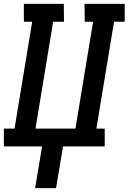

<svg xmlns="http://www.w3.org/2000/svg" viewBox="-27 -755 663 990"><path d="M154 215 190 0H-7V-92H48L139 -643H96V-735H302L303 -643H247L156 -92H362L453 -643H410L409 -735H616V-643H561L470 -92H513V0H298L262 215Z"/></svg>

Font: Iosevka Etoile Semibold
Style: Italic
Weight: 600
Italic angle: -9°
Designer: Belleve Invis
Foundry: Belleve Invis
Version: Version 22.1.2; ttfautohint (v1.8.4)